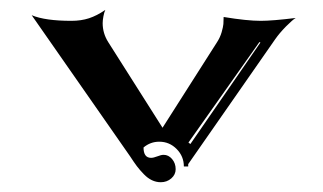

<svg xmlns="http://www.w3.org/2000/svg" viewBox="-20 -511 655 389"><path d="M44.2 -480.2Q71.3 -468.8 124.8 -468.8Q144.3 -468.8 160.3 -474Q176.3 -479.2 193.4 -491Q190.9 -485.8 189.5 -477.8Q188 -469.7 188 -464.1Q188 -443.6 199.2 -425.8L309.3 -252.2L419.9 -425.8Q426 -435.3 429.1 -445.9Q432.1 -456.5 432.6 -462.3Q433.1 -468 433.1 -476.6Q480.2 -468.8 508.3 -468.8Q532 -468.8 579.1 -474.6Q572.8 -470.9 559.4 -457.4Q546.1 -443.8 537.6 -431.6L361.3 -178.5V-173.8H352.5Q352.5 -194.3 337.9 -209.1Q323.2 -223.9 302.7 -223.9Q284.7 -223.9 270.8 -212.2Q270.8 -191.4 285.9 -191.2Q291 -191.2 298.7 -194.2Q306.4 -197.3 311.5 -197.3Q321.5 -197.3 328.7 -188.7Q335.9 -180.2 335.9 -168.2Q335.9 -157.2 327 -149.5Q318.1 -141.8 305.7 -141.8Q296.4 -141.8 287.8 -145.9Q279.3 -149.9 271.4 -158.1Q263.4 -166.3 257.4 -174.2Q251.5 -182.1 243.7 -194.1ZM361.8 -222.2 365.7 -219.2 507.6 -424.8 505.6 -425.8Z"/></svg>

Font: AgreloyInT3
Style: Medium
Weight: 400
Designer: gluk
Foundry: gluk
Version: Version 0.27